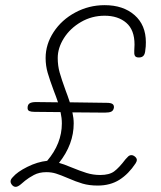

<svg xmlns="http://www.w3.org/2000/svg" viewBox="-20 -720 626 745"><path d="M546 -556Q546 -538 544 -527Q543 -511 537 -504Q531 -497 519 -497Q507 -497 503.5 -503.5Q500 -510 501 -523L502 -547Q502 -604 470 -631.5Q438 -659 386 -659Q336 -659 294 -634.5Q252 -610 228 -572Q204 -534 204 -495Q204 -465 211.5 -438.5Q219 -412 235 -368Q241 -353 251 -323L394 -321Q410 -321 416.5 -316.5Q423 -312 422 -302Q420 -291 412 -287Q404 -283 387 -283L261 -284Q266 -261 266 -241Q266 -160 209 -88Q225 -84 256 -71Q290 -57 315.5 -49Q341 -41 369 -41Q404 -41 423 -55Q442 -69 467 -102Q472 -108 477.5 -113Q483 -118 490 -118Q497 -118 504 -112Q511 -106 511 -99Q511 -94 506 -86Q479 -45 443.5 -22.5Q408 0 359 0Q326 0 300.5 -7.5Q275 -15 243 -29Q215 -41 197.5 -46.5Q180 -52 160 -52Q132 -52 111.5 -41Q91 -30 77.5 -19Q64 -8 61 -5Q49 5 41 5Q33 5 27 -2Q21 -9 21 -16Q21 -20 23 -24Q25 -28 30 -33Q47 -53 86 -72.5Q125 -92 163 -96Q220 -163 220 -241Q220 -262 215 -285L114 -286Q101 -286 94 -289Q87 -292 87 -301Q87 -314 95 -319Q103 -324 120 -324L205 -323Q197 -347 189 -367Q173 -410 165 -437.5Q157 -465 157 -495Q157 -548 188 -595.5Q219 -643 272 -671.5Q325 -700 386 -700Q458 -700 502 -661.5Q546 -623 546 -556Z"/></svg>

Font: Mali Light
Style: Italic
Weight: 300
Italic angle: -10°
Version: Version 1.000; ttfautohint (v1.6)